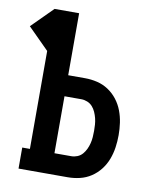

<svg xmlns="http://www.w3.org/2000/svg" viewBox="-116 -799 699 863"><g transform="rotate(10 233.5 -367.5)"><path d="M28 0V-96H63V-543L-33 -639L63 -735H175V-452H252Q280 -452 307.5 -445.5Q335 -439 358.5 -423.5Q382 -408 399.5 -385.5Q417 -363 427 -336.5Q437 -310 441 -282Q445 -254 445 -226Q445 -198 441 -170Q437 -142 427 -115.5Q417 -89 399.5 -66.5Q382 -44 358.5 -28.5Q335 -13 307.5 -6.5Q280 0 252 0ZM175 -96H252Q266 -96 279.5 -101.5Q293 -107 302.5 -118Q312 -129 318 -142Q324 -155 327.5 -169Q331 -183 332 -197.5Q333 -212 333 -226Q333 -240 332 -254.5Q331 -269 327.5 -283Q324 -297 318 -310.5Q312 -324 302.5 -334.5Q293 -345 279.5 -350.5Q266 -356 252 -356H175Z"/></g></svg>

Font: Iosevka Slab
Style: Bold
Weight: 700
Monospace: yes
Designer: Belleve Invis
Foundry: Belleve Invis
Version: Version 11.1.1; ttfautohint (v1.8.3)